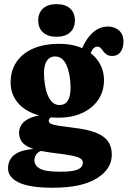

<svg xmlns="http://www.w3.org/2000/svg" viewBox="-20 -658 601 904"><path d="M328 -56.2Q280.2 -62.1 254.5 -66.2Q228.9 -70.4 219.1 -75.6Q209.4 -80.8 209.4 -89.3Q209.4 -95.1 213.8 -100.2Q218.3 -105.4 226.5 -111.4L218.8 -119.4Q161.6 -117.9 129 -105.2Q96.4 -92.5 83.1 -73.7Q69.8 -54.8 69.8 -34.2Q69.8 -9.4 82.3 9.1Q94.7 27.7 130.3 40.8Q165.8 54 234.3 62.4Q285.9 68.4 315.6 74.1Q345.3 79.9 357.7 87.5Q370.1 95.2 370.1 108.2Q370.1 121.2 360.6 130.7Q351.2 140.2 328.1 145.4Q305.1 150.5 263.9 150.5Q192.2 150.5 167.1 135.6Q142 120.6 142 96.8Q142 82.1 151 69Q160 55.9 175.3 52.5L169 41.3Q85.5 43.9 51.7 67.9Q17.8 92 17.8 134.6Q17.8 176.7 68.4 201.3Q119 225.9 228.1 225.9Q364.8 225.9 435.6 181.9Q506.4 137.9 506.4 70.4Q506.4 32.2 488.1 6.9Q469.8 -18.4 430.4 -33.7Q391 -49.1 328 -56.2ZM346.1 -384.5 391.9 -376.4Q404.6 -406.2 414.2 -422.3Q423.9 -438.4 438.1 -438.4Q447.7 -438.4 454.1 -431.7Q460.5 -425.1 466.6 -416.4Q472.7 -407.8 482.5 -401.1Q492.3 -394.5 509 -394.5Q534 -394.5 547.6 -413.4Q561.3 -432.3 561.3 -462.9Q561.3 -496.7 540 -514.9Q518.7 -533.1 488.7 -533.1Q449.8 -533.1 418.3 -505.8Q386.8 -478.6 362.8 -422.9ZM469.6 -281.2Q469.6 -327.5 445.1 -366.2Q420.7 -404.9 373.4 -428.2Q326.2 -451.6 257.8 -451.6Q187 -451.6 135.8 -429.1Q84.6 -406.6 57.3 -365.8Q30 -325 30 -269.9Q30 -221.9 56.2 -184.3Q82.5 -146.7 132.8 -125.3Q183.1 -103.9 255 -103.9Q319.1 -103.9 367.2 -126.1Q415.4 -148.3 442.5 -188.2Q469.6 -228.1 469.6 -281.2ZM239.6 -392.2Q274.2 -392.2 292.5 -352.4Q310.7 -312.6 312.3 -249.5Q313.1 -208 300.3 -185.7Q287.6 -163.5 259.3 -163.5Q238 -163.5 222.3 -180.8Q206.7 -198.2 197.5 -231.1Q188.4 -264 187.2 -310.9Q186.8 -334.7 192.1 -352.9Q197.5 -371.1 209.3 -381.7Q221.2 -392.2 239.6 -392.2ZM246.3 -484.9Q205.7 -484.9 182.9 -505.2Q160 -525.5 160 -562.2Q160 -597.7 182.9 -618.1Q205.7 -638.5 246.3 -638.5Q287.7 -638.5 310.1 -618.1Q332.6 -597.7 332.6 -562.2Q332.6 -526.3 310.1 -505.6Q287.7 -484.9 246.3 -484.9Z"/></svg>

Font: Fraunces 144pt S100 Black
Style: Regular
Weight: 900
Version: Version 1.000